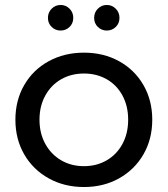

<svg xmlns="http://www.w3.org/2000/svg" viewBox="-20 -747 675 773"><path d="M318 6Q239 6 176 -29Q113 -64 77.5 -125.5Q42 -187 42 -265Q42 -343 77.5 -404.5Q113 -466 176 -500.5Q239 -535 318 -535Q397 -535 459.5 -500.5Q522 -466 557.5 -404.5Q593 -343 593 -265Q593 -187 557.5 -125.5Q522 -64 459.5 -29Q397 6 318 6ZM318 -78Q369 -78 409.5 -101.5Q450 -125 473 -167.5Q496 -210 496 -265Q496 -320 473 -362.5Q450 -405 409.5 -428Q369 -451 318 -451Q267 -451 226.5 -428Q186 -405 162.5 -362.5Q139 -320 139 -265Q139 -210 162.5 -167.5Q186 -125 226.5 -101.5Q267 -78 318 -78ZM224 -624Q203 -624 188 -638.5Q173 -653 173 -675Q173 -697 188 -712Q203 -727 224 -727Q245 -727 260 -712Q275 -697 275 -675Q275 -653 260 -638.5Q245 -624 224 -624ZM410 -624Q389 -624 374 -638.5Q359 -653 359 -675Q359 -697 374 -712Q389 -727 410 -727Q431 -727 446 -712Q461 -697 461 -675Q461 -653 446 -638.5Q431 -624 410 -624Z"/></svg>

Font: Sepalumica Med
Style: Regular
Weight: 500
Designer: Julieta Ulanovsky
Foundry: Julieta Ulanovsky
Version: Version 7.200